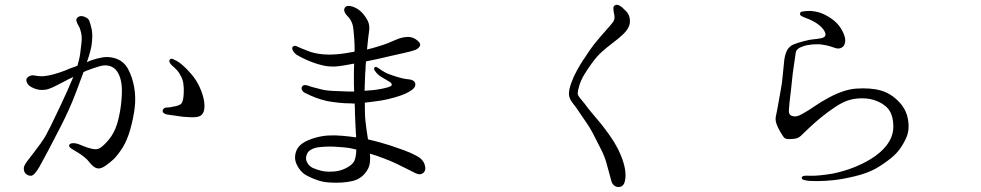

<svg xmlns="http://www.w3.org/2000/svg" viewBox="-20 -737 4040 791"><path d="M768 -432Q748 -455 733.5 -467.5Q719 -480 710 -485Q701 -490 693 -493.5Q685 -497 681 -493Q675 -486 679.5 -478.5Q684 -471 690 -466Q700 -458 709 -448Q718 -438 725 -424Q733 -410 735.5 -391.5Q738 -373 737 -355Q736 -321 727 -310Q722 -305 712.5 -302Q703 -299 695 -298Q688 -296 680.5 -295Q673 -294 666 -294Q659 -294 655 -290Q651 -286 650 -281Q650 -269 669 -265Q678 -264 698.5 -261Q719 -258 733 -256Q747 -255 765.5 -254Q784 -253 799 -257Q828 -266 821 -319Q817 -346 803 -377Q789 -408 768 -432ZM176 -193Q165 -170 148 -147Q131 -124 119 -108Q106 -92 92 -73Q78 -54 78 -44Q78 -29 86 -21.5Q94 -14 104 -13Q114 -11 125 -24.5Q136 -38 143 -51Q148 -60 158.5 -79.5Q169 -99 180 -119.5Q191 -140 198 -154Q214 -184 231 -217.5Q248 -251 263 -284Q278 -317 293 -356.5Q308 -396 320 -429Q321 -432 322 -434.5Q323 -437 324 -440Q328 -442 332.5 -444Q337 -446 340 -447Q363 -456 390 -464Q417 -472 438 -463Q458 -455 469.5 -430.5Q481 -406 482 -373Q483 -341 478 -301.5Q473 -262 462 -225Q450 -188 428.5 -162Q407 -136 390 -126Q378 -120 361 -123.5Q344 -127 328 -133.5Q312 -140 304 -143Q290 -148 278.5 -147Q267 -146 265 -139Q263 -132 274.5 -124.5Q286 -117 300 -109Q312 -102 326 -91Q340 -80 348 -69Q356 -58 366 -50.5Q376 -43 387 -43Q399 -43 416.5 -55.5Q434 -68 448 -81Q467 -100 485.5 -129.5Q504 -159 517 -205Q530 -252 535 -293.5Q540 -335 533 -376Q526 -418 508 -452Q490 -486 454 -497Q426 -505 402 -500.5Q378 -496 364 -491Q360 -490 353 -487.5Q346 -485 338 -481Q346 -504 352 -526Q358 -548 359 -567Q362 -597 357.5 -617.5Q353 -638 348 -651Q344 -662 328 -668Q312 -674 302 -667Q292 -660 295 -650Q298 -640 304 -630Q310 -621 314 -602.5Q318 -584 316 -565Q314 -546 311 -521Q308 -496 299 -466Q289 -463 281 -459.5Q273 -456 266 -454Q249 -446 224.5 -438Q200 -430 180 -426Q160 -422 146 -423Q132 -424 122 -426Q112 -428 102.5 -424Q93 -420 89 -411Q87 -404 93 -393Q99 -382 118 -374Q136 -366 154.5 -366.5Q173 -367 184 -372Q196 -376 213 -385Q230 -394 246 -402Q260 -410 282 -420Q271 -393 258 -364.5Q245 -336 234 -312Q218 -279 203 -247Q188 -215 176 -193Z M1447 -105Q1446 -90 1441 -77Q1436 -64 1420 -53Q1404 -42 1385 -36Q1366 -30 1344 -30Q1322 -29 1303.5 -33.5Q1285 -38 1269 -45Q1254 -52 1246 -66.5Q1238 -81 1242 -95Q1246 -111 1259 -119Q1272 -127 1289 -130Q1321 -134 1354 -133Q1372 -132 1396 -130Q1420 -128 1439 -123Q1445 -121 1448 -121Q1448 -116 1447.5 -112.5Q1447 -109 1447 -105ZM1696 -95Q1672 -108 1643 -118.5Q1614 -129 1587 -138Q1565 -145 1541.5 -151.5Q1518 -158 1496 -163Q1493 -180 1490.5 -199.5Q1488 -219 1486 -235Q1484 -251 1483.5 -272.5Q1483 -294 1483 -314Q1501 -316 1519.5 -318.5Q1538 -321 1551 -323Q1576 -327 1605.5 -335.5Q1635 -344 1650 -351Q1665 -358 1677.5 -367Q1690 -376 1691 -387Q1692 -398 1684 -403.5Q1676 -409 1665 -410Q1639 -412 1601 -425Q1578 -432 1563.5 -440.5Q1549 -449 1538 -457Q1528 -464 1523.5 -459.5Q1519 -455 1523 -448Q1526 -442 1533 -434.5Q1540 -427 1551 -420Q1567 -410 1585 -400Q1593 -395 1594 -389Q1595 -383 1583 -379Q1572 -375 1554 -371.5Q1536 -368 1519 -366Q1510 -365 1501 -364.5Q1492 -364 1482 -363Q1483 -384 1483.5 -408Q1484 -432 1486 -454Q1486 -462 1486.5 -469Q1487 -476 1488 -484Q1510 -488 1538 -494.5Q1566 -501 1592 -507Q1620 -513 1648 -519.5Q1676 -526 1690 -531Q1703 -536 1709 -546Q1715 -556 1704 -566Q1681 -589 1649 -584Q1632 -582 1613 -574Q1594 -566 1575 -558Q1559 -552 1536 -545Q1513 -538 1492 -533Q1494 -551 1495 -562Q1497 -584 1500.5 -608Q1504 -632 1496 -649Q1488 -666 1475 -681Q1462 -696 1446 -704Q1430 -712 1418 -712.5Q1406 -713 1401 -706Q1396 -698 1399.5 -688.5Q1403 -679 1412 -670Q1433 -650 1436 -616Q1438 -599 1439.5 -576.5Q1441 -554 1441 -530Q1441 -528 1440.5 -527Q1440 -526 1440 -524Q1420 -520 1399 -517Q1378 -514 1362 -513Q1337 -511 1313.5 -513Q1290 -515 1274 -519Q1258 -523 1245 -528.5Q1232 -534 1221 -538Q1211 -542 1202 -546.5Q1193 -551 1186 -544Q1181 -538 1187.5 -527Q1194 -516 1206 -509Q1220 -501 1236 -493.5Q1252 -486 1271 -479Q1290 -472 1312.5 -467Q1335 -462 1361 -463Q1376 -464 1397.5 -467.5Q1419 -471 1439 -475Q1438 -458 1438 -443Q1438 -428 1438 -417Q1438 -406 1438 -391Q1438 -376 1439 -360Q1433 -360 1427 -360Q1421 -360 1414 -360Q1382 -361 1351 -362.5Q1320 -364 1299 -370Q1280 -375 1270 -377.5Q1260 -380 1253 -383Q1244 -386 1237 -386.5Q1230 -387 1226 -382Q1220 -376 1224 -367Q1228 -358 1237 -354Q1282 -331 1326 -321Q1346 -317 1373.5 -314Q1401 -311 1428 -311Q1432 -310 1434.5 -310.5Q1437 -311 1441 -311Q1441 -306 1441.5 -302.5Q1442 -299 1442 -295Q1442 -272 1443.5 -242Q1445 -212 1446 -189Q1447 -185 1447 -180.5Q1447 -176 1447 -171Q1420 -175 1391 -177.5Q1362 -180 1337 -179Q1308 -178 1277 -169Q1246 -160 1227 -147Q1208 -134 1201 -116Q1194 -98 1196 -80Q1198 -64 1211 -44Q1224 -24 1245 -13Q1266 -2 1290 6Q1314 14 1340 15Q1392 18 1431 9Q1471 0 1493 -36Q1502 -50 1504 -68.5Q1506 -87 1504 -104Q1532 -96 1557 -86Q1588 -75 1614.5 -62Q1641 -49 1657 -41Q1673 -33 1692 -23.5Q1711 -14 1724 -25Q1737 -36 1729.5 -59Q1722 -82 1696 -95Z M2459 -523Q2479 -541 2503.5 -559.5Q2528 -578 2543 -592Q2574 -620 2575 -646Q2577 -677 2553 -697Q2543 -708 2532.5 -714Q2522 -720 2513 -715Q2507 -711 2507 -704Q2507 -697 2508 -689Q2510 -682 2511.5 -670Q2513 -658 2506 -647Q2499 -637 2477 -612.5Q2455 -588 2437 -566Q2425 -552 2410 -530.5Q2395 -509 2380.5 -486.5Q2366 -464 2357 -447Q2343 -422 2333 -394Q2323 -366 2324 -348Q2325 -330 2340 -311.5Q2355 -293 2365 -277Q2375 -262 2395 -233Q2415 -204 2429 -175Q2444 -146 2457.5 -119Q2471 -92 2478 -67Q2485 -42 2489.5 -25Q2494 -8 2498 6Q2501 20 2510.5 27.5Q2520 35 2533 33Q2557 30 2557 -16Q2557 -39 2548.5 -67Q2540 -95 2525 -125Q2511 -152 2493 -177.5Q2475 -203 2456 -227Q2436 -251 2417 -273.5Q2398 -296 2390 -308Q2381 -320 2370.5 -332Q2360 -344 2360 -353Q2360 -362 2366.5 -384Q2373 -406 2386 -428Q2399 -450 2419 -477.5Q2439 -505 2459 -523Z M3566 -81Q3498 -40 3412 -22Q3383 -17 3356.5 -14.5Q3330 -12 3311 -13Q3301 -14 3292.5 -12.5Q3284 -11 3283 -5Q3283 2 3292.5 4.5Q3302 7 3312 8Q3323 9 3350.5 9Q3378 9 3416 5Q3453 1 3502.5 -11Q3552 -23 3587 -42Q3621 -61 3655.5 -89.5Q3690 -118 3713 -168Q3728 -201 3721 -243.5Q3714 -286 3684 -317Q3651 -352 3609.5 -364Q3568 -376 3507 -372Q3456 -368 3395 -335Q3363 -318 3337 -300Q3311 -282 3291 -271Q3273 -260 3261.5 -258Q3250 -256 3239 -261Q3229 -266 3230 -283Q3231 -300 3233 -318Q3235 -334 3239 -369Q3243 -404 3246 -435Q3250 -466 3253.5 -487Q3257 -508 3258 -518Q3259 -529 3268 -536Q3277 -543 3291 -547Q3305 -552 3328 -554Q3351 -556 3368 -553Q3385 -551 3400.5 -546Q3416 -541 3425 -538Q3433 -536 3440.5 -538Q3448 -540 3453 -545Q3459 -550 3461.5 -562.5Q3464 -575 3458 -592Q3444 -631 3411 -656Q3396 -668 3376 -677.5Q3356 -687 3335 -690Q3324 -692 3314 -692Q3304 -692 3297 -691Q3289 -690 3283 -689Q3277 -688 3276 -681Q3275 -675 3282 -671Q3289 -667 3297 -664Q3311 -659 3326.5 -651.5Q3342 -644 3354 -634Q3368 -623 3375.5 -610.5Q3383 -598 3380 -590Q3377 -582 3360.5 -579Q3344 -576 3330 -575Q3317 -574 3290 -567Q3263 -560 3247 -553Q3231 -545 3223 -530.5Q3215 -516 3211 -490Q3208 -464 3205 -429Q3202 -394 3196 -363Q3190 -331 3185.5 -304.5Q3181 -278 3177 -261Q3173 -244 3178.5 -228Q3184 -212 3194 -195Q3204 -178 3209.5 -171Q3215 -164 3231 -164Q3246 -164 3257.5 -166Q3269 -168 3280 -178Q3290 -188 3314 -210.5Q3338 -233 3361 -252Q3389 -275 3420.5 -296Q3452 -317 3479 -325Q3510 -334 3546 -331.5Q3582 -329 3614 -310Q3643 -292 3652.5 -265Q3662 -238 3660 -206Q3654 -135 3566 -81Z"/></svg>

Font: Hannari
Style: Regular
Weight: 400
Version: Version 1.12